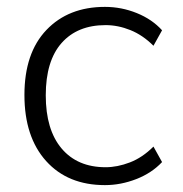

<svg xmlns="http://www.w3.org/2000/svg" viewBox="-20 -530 531 558"><path d="M285 8Q177 8 114 -62Q51 -132 51 -254Q51 -376 115 -443Q179 -510 285 -510Q333 -510 377.5 -492Q422 -474 451 -442L426 -397Q395 -428 359 -442.5Q323 -457 287 -457Q205 -457 159 -405Q113 -353 113 -253Q113 -153 159 -98.5Q205 -44 287 -44Q321 -44 357.5 -58Q394 -72 426 -104L451 -59Q421 -27 376 -9.5Q331 8 285 8Z"/></svg>

Font: Winston Light
Style: Regular
Weight: 300
Designer: Original fonts by Vernon Adams / Changes by Cristiano Sobral
Foundry: Original fonts by Vernon Adams / Changes by Cristiano Sobral
Version: Version 2.503;July 17, 2020;FontCreator 13.0.0.2655 64-bit